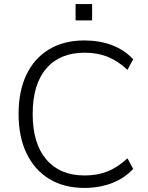

<svg xmlns="http://www.w3.org/2000/svg" viewBox="-20 -911 726 940"><path d="M393 9Q293 9 221 -35Q149 -79 110 -160Q71 -241 71 -353Q71 -465 109.5 -545.5Q148 -626 220.5 -669.5Q293 -713 393 -713Q467 -713 528 -690Q589 -667 632 -621L604 -569Q557 -613 507 -633Q457 -653 394 -653Q273 -653 206.5 -575.5Q140 -498 140 -353Q140 -209 206.5 -130.5Q273 -52 394 -52Q457 -52 507 -72Q557 -92 604 -136L632 -84Q589 -38 528 -14.5Q467 9 393 9ZM350 -811V-891H431V-811Z"/></svg>

Font: Nunito Sans 10pt Light
Style: Regular
Weight: 300
Designer: Vernon Adams
Foundry: Vernon Adams
Version: Version 3.101;gftools[0.9.27]